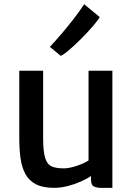

<svg xmlns="http://www.w3.org/2000/svg" viewBox="-20 -898 648 926"><path d="M242 8Q187.5 8 154 -9Q120.5 -26 103 -57.8Q85.5 -89.5 79.2 -133.5Q73 -177.5 73 -231V-557H188V-232Q188 -166 198.2 -135Q208.5 -104 230.2 -95Q252 -86 287 -86Q307.5 -86 330.8 -92.2Q354 -98.5 374.5 -107.2Q395 -116 407 -124V-557H522V8H469Q446 8 432.5 1.2Q419 -5.5 419 -33V-72L421 -50Q398.5 -35 368.2 -21.8Q338 -8.5 305 -0.2Q272 8 242 8ZM273 -628.5 220.5 -672Q248.5 -702 277.8 -736.2Q307 -770.5 335 -806.5Q363 -842.5 386 -877.5L461 -815.5Q453.5 -802 435.5 -780.5Q417.5 -759 394.5 -734.8Q371.5 -710.5 347.5 -687.8Q323.5 -665 303.8 -649Q284 -633 273 -628.5Z"/></svg>

Font: Tracken
Style: Regular
Weight: 400
Designer: Eben Sorkin
Foundry: Eben Sorkin
Version: Version 2.001